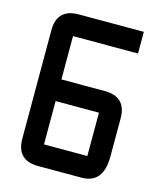

<svg xmlns="http://www.w3.org/2000/svg" viewBox="-105 -760 697 836"><g transform="rotate(15 244.0 -342.0)"><path d="M146.5 -683.6H439.5V-585.9H146.5V-390.6H341.8Q439.5 -390.6 439.5 -293V-122.1Q439.5 0 341.8 0H146.5Q48.8 0 48.8 -97.7V-585.9Q48.8 -683.6 146.5 -683.6ZM341.8 -293H146.5V-97.7H341.8Z"/></g></svg>

Font: BabelStone Runic Staveless
Style: Regular
Weight: 400
Designer: Andrew West
Foundry: BabelStone
Version: Version 3.002 March 14, 2022